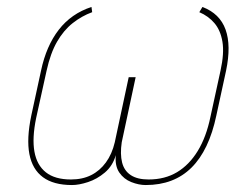

<svg xmlns="http://www.w3.org/2000/svg" viewBox="-20 -519 677 552"><path d="M562 -499 553 -484Q579 -473 596.5 -452.5Q614 -432 619.5 -399Q625 -366 614 -316L585 -183Q573 -125 548.5 -85Q524 -45 489 -24Q454 -3 407 -3Q375 -3 356 -15.5Q337 -28 331 -52Q325 -76 330 -110L370 -297H350L310 -110Q302 -76 284.5 -52Q267 -28 242 -15.5Q217 -3 184 -3Q138 -3 112 -23.5Q86 -44 79 -83Q72 -122 84 -180L114 -316Q125 -366 144 -399Q163 -432 189 -452.5Q215 -473 245 -484L243 -499Q185 -480 149 -433.5Q113 -387 98 -316L70 -187Q56 -120 64.5 -76Q73 -32 103.5 -9.5Q134 13 187 13Q207 13 233 4.5Q259 -4 281.5 -23Q304 -42 313 -73Q310 -42 323 -23Q336 -4 357.5 4.5Q379 13 399 13Q480 13 530.5 -37Q581 -87 602 -187L630 -316Q645 -388 628.5 -434Q612 -480 562 -499Z"/></svg>

Font: Advent Pro Thin
Style: Italic
Weight: 250
Italic angle: -12°
Version: Version 3.000